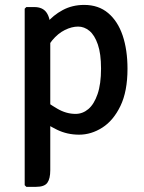

<svg xmlns="http://www.w3.org/2000/svg" viewBox="-20 -526 570 762"><path d="M116 -498Q149 -498 164.2 -476.8Q179.5 -455.5 179.5 -417V149.5Q179.5 183.5 167.8 199.5Q156 215.5 123.5 215.5H84.5L78 209V-491.5L84.5 -498ZM486 -253Q486 -163.5 458 -105.5Q430 -47.5 386 -19.5Q342 8.5 294 8.5Q246.5 8.5 206.2 -11.2Q166 -31 131.5 -56.5L143 -138Q172 -115.5 207.2 -94.8Q242.5 -74 280 -74Q308 -74 330.8 -93.2Q353.5 -112.5 367.2 -152.5Q381 -192.5 381 -253.5Q381 -313 368.2 -349.8Q355.5 -386.5 335 -403.5Q314.5 -420.5 290 -420.5Q265 -420.5 237.5 -407Q210 -393.5 186.5 -365Q163 -336.5 150 -291.5L129 -368Q138.5 -401.5 164.5 -433.5Q190.5 -465.5 228.8 -486Q267 -506.5 314 -506.5Q371 -506.5 409.2 -474.2Q447.5 -442 466.8 -385Q486 -328 486 -253Z"/></svg>

Font: Signika
Style: Regular
Weight: 400
Designer: Anna Giedry
Foundry: Anna Giedry
Version: Version 2.001